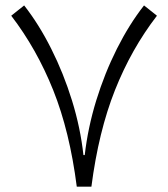

<svg xmlns="http://www.w3.org/2000/svg" viewBox="-20 -698 628 718"><path d="M296.9 -118.2Q308.6 -220.2 339.8 -322Q371.1 -423.8 417.2 -515.6Q463.4 -607.4 518.6 -677.7L566.9 -639.2Q471.2 -515.1 409.9 -360.8Q348.6 -206.5 321.8 0H267.1Q240.7 -206.5 179 -360.8Q117.2 -515.1 22 -639.2L70.3 -677.7Q125.5 -607.4 171.6 -515.6Q217.8 -423.8 249.3 -322Q280.8 -220.2 292 -118.2Z"/></svg>

Font: Estedad-FD Light
Style: Regular
Weight: 300
Designer: Amin Abedi
Version: Version 7.3